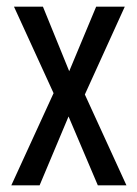

<svg xmlns="http://www.w3.org/2000/svg" viewBox="-20 -557 413 577"><path d="M22 -537H109L188 -343L269 -537H355L235 -273L360 0H274L186 -207L99 0H14L141 -277Z"/></svg>

Font: Noto Sans UI Cond
Style: Regular
Weight: 400
Width: 3
Designer: Monotype Design Team
Foundry: Monotype Imaging Inc.
Version: Version 1.001